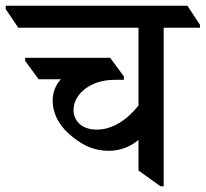

<svg xmlns="http://www.w3.org/2000/svg" viewBox="-65 -644 719 671"><path d="M316 -117C357 -117 393 -133 419 -155V-48L496 7H507V-547H634V-557L590 -624H-45V-612L-1 -547H419V-275C377 -223 327 -191 273 -191C218 -191 192 -224 192 -260C192 -315 251 -365 335 -365H368V-377L320 -442H23V-431L70 -367H148C129 -347 119 -321 119 -292C119 -249 140 -209 174 -178C212 -144 254 -117 316 -117Z"/></svg>

Font: Noto Serif Devanagari Medium
Style: Regular
Weight: 500
Designer: Universal Thirst, Indian Type Foundry and the Monotype Design Team
Foundry: Monotype Imaging Inc.
Version: Version 2.004